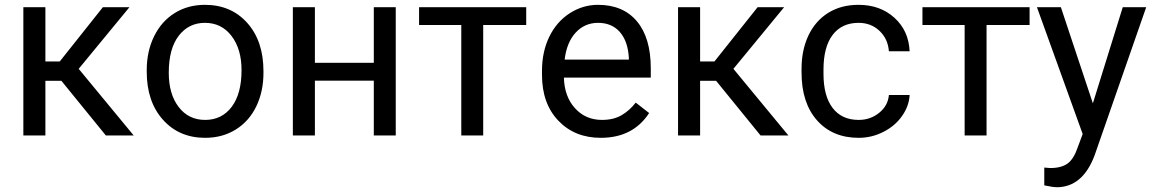

<svg xmlns="http://www.w3.org/2000/svg" viewBox="-20 -558 4754 791"><path d="M232.9 -225.1H167V0H76.2V-528.3H167V-304.7H226.1L403.8 -528.3H513.2L304.2 -274.4L530.8 0H416Z M584.5 -269Q584.5 -346.7 615 -408.7Q645.5 -470.7 700 -504.4Q754.4 -538.1 824.2 -538.1Q932.1 -538.1 998.8 -463.4Q1065.4 -388.7 1065.4 -264.6V-258.3Q1065.4 -181.2 1035.9 -119.9Q1006.3 -58.6 951.4 -24.4Q896.5 9.8 825.2 9.8Q717.8 9.8 651.1 -64.9Q584.5 -139.6 584.5 -262.7ZM675.3 -258.3Q675.3 -170.4 716.1 -117.2Q756.8 -64 825.2 -64Q894 -64 934.6 -117.9Q975.1 -171.9 975.1 -269Q975.1 -356 933.8 -409.9Q892.6 -463.9 824.2 -463.9Q757.3 -463.9 716.3 -410.6Q675.3 -357.4 675.3 -258.3Z M1610.4 0H1520V-225.6H1277.3V0H1186.5V-528.3H1277.3V-299.3H1520V-528.3H1610.4Z M2147.9 -455.1H1970.7V0H1880.4V-455.1H1706.5V-528.3H2147.9Z M2455.1 9.8Q2347.7 9.8 2280.3 -60.8Q2212.9 -131.3 2212.9 -249.5V-266.1Q2212.9 -344.7 2242.9 -406.5Q2272.9 -468.3 2326.9 -503.2Q2380.9 -538.1 2443.8 -538.1Q2546.9 -538.1 2604 -470.2Q2661.1 -402.3 2661.1 -275.9V-238.3H2303.2Q2305.2 -160.2 2348.9 -112.1Q2392.6 -64 2460 -64Q2507.8 -64 2541 -83.5Q2574.2 -103 2599.1 -135.3L2654.3 -92.3Q2587.9 9.8 2455.1 9.8ZM2443.8 -463.9Q2389.2 -463.9 2352.1 -424.1Q2314.9 -384.3 2306.2 -312.5H2570.8V-319.3Q2566.9 -388.2 2533.7 -426Q2500.5 -463.9 2443.8 -463.9Z M2930.2 -225.1H2864.3V0H2773.4V-528.3H2864.3V-304.7H2923.3L3101.1 -528.3H3210.4L3001.5 -274.4L3228 0H3113.3Z M3517.6 -64Q3565.9 -64 3602.1 -93.3Q3638.2 -122.6 3642.1 -166.5H3727.5Q3725.1 -121.1 3696.3 -80.1Q3667.5 -39.1 3619.4 -14.6Q3571.3 9.8 3517.6 9.8Q3409.7 9.8 3345.9 -62.3Q3282.2 -134.3 3282.2 -259.3V-274.4Q3282.2 -351.6 3310.5 -411.6Q3338.9 -471.7 3391.8 -504.9Q3444.8 -538.1 3517.1 -538.1Q3606 -538.1 3664.8 -484.9Q3723.6 -431.6 3727.5 -346.7H3642.1Q3638.2 -397.9 3603.3 -430.9Q3568.4 -463.9 3517.1 -463.9Q3448.2 -463.9 3410.4 -414.3Q3372.6 -364.7 3372.6 -271V-253.9Q3372.6 -162.6 3410.2 -113.3Q3447.8 -64 3517.6 -64Z M4221.7 -455.1H4044.4V0H3954.1V-455.1H3780.3V-528.3H4221.7Z M4482.4 -132.3 4605.5 -528.3H4702.1L4489.7 81.5Q4440.4 213.4 4333 213.4L4315.9 211.9L4282.2 205.6V132.3L4306.6 134.3Q4352.5 134.3 4378.2 115.7Q4403.8 97.2 4420.4 47.9L4440.4 -5.9L4252 -528.3H4350.6Z"/></svg>

Font: Roboto
Style: Regular
Weight: 400
Designer: Google
Version: Version 2.001047; 2015